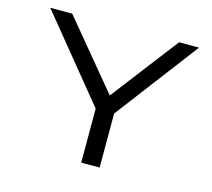

<svg xmlns="http://www.w3.org/2000/svg" viewBox="-92 -734 935 845"><g transform="rotate(15 375.0 -311.5)"><path d="M345 0V-246L37 -623H137L390 -318L624 -623H715L429 -246V0Z"/></g></svg>

Font: Inconsolata ExtraExpanded Thin
Style: Regular
Weight: 100
Width: 8
Monospace: yes
Designer: Raph Levien, Cyreal, Brenton Simpson
Foundry: Raph Levien, Cyreal, Google
Version: Version 3.100; ttfautohint (v1.8.4.7-5d5b)